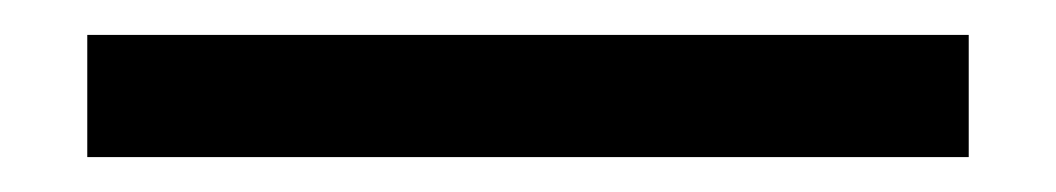

<svg xmlns="http://www.w3.org/2000/svg" viewBox="-20 75 605 110"><path d="M535 165H30V95H535Z"/></svg>

Font: IBM Plex Sans
Style: Regular
Weight: 400
Designer: Mike Abbink, Paul van der Laan, Pieter van Rosmalen
Foundry: Bold Monday
Version: Version 3.201